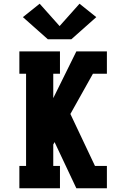

<svg xmlns="http://www.w3.org/2000/svg" viewBox="-20 -1011 640 1031"><path d="M84 0V-120H120V-615H84V-735H302V-615H266V-484L390 -735H554V-615H479L358 -399L490 -120H554V0H390L273 -248L266 -235V-120H302V0ZM237 -800 103 -919 193 -991 300 -871 407 -991 497 -919 363 -800Z"/></svg>

Font: Iosevka Slab Heavy Extended
Style: Regular
Weight: 900
Width: 7
Monospace: yes
Designer: Belleve Invis
Foundry: Belleve Invis
Version: Version 11.1.0; ttfautohint (v1.8.3)